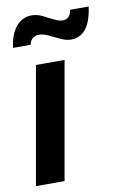

<svg xmlns="http://www.w3.org/2000/svg" viewBox="-82 -754 516 803"><g transform="rotate(-10 176.0 -353.0)"><path d="M4.5 0 92.5 -499H214L126 0ZM256.5 -578Q235.5 -578 212.2 -589Q189 -600 166.8 -610.8Q144.5 -621.5 126 -621.5Q110 -621.5 99.2 -612Q88.5 -602.5 85.5 -586H10.5Q18 -644 44.2 -675.2Q70.5 -706.5 110.5 -706.5Q133.5 -706.5 155.8 -695.5Q178 -684.5 198.8 -673.8Q219.5 -663 237 -663Q250 -663 260 -671.8Q270 -680.5 273 -701.5H352Q343 -637 318.8 -607.5Q294.5 -578 256.5 -578Z"/></g></svg>

Font: Cabin
Style: Bold Italic
Weight: 700
Width: 4
Italic angle: -10°
Designer: Pablo Impallari
Foundry: Pablo Impallari. http://www.impallari.com Igino Marini. http://www.ikern.com
Version: Version 3.001